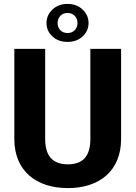

<svg xmlns="http://www.w3.org/2000/svg" viewBox="-20 -964 702 994"><path d="M447.8 -244.1C447.8 -152.3 406.2 -113.3 331.5 -113.3C256.8 -113.3 213.9 -152.3 213.9 -244.1V-710.9H54.2V-244.1C54.2 -79.1 168 9.8 331.5 9.8C494.1 9.8 606.9 -79.1 606.9 -244.1V-710.9H447.8ZM220.7 -844.7C220.7 -817.4 231 -794.4 251.5 -775.4C272 -756.3 297.9 -747.1 329.6 -747.1C361.3 -747.1 387.2 -756.3 407.7 -775.4C428.2 -794.4 438.5 -817.4 438.5 -844.7C438.5 -871.6 428.2 -895 407.7 -914.6C387.2 -934.1 361.3 -943.8 329.6 -943.8C297.9 -943.8 272 -934.1 251.5 -914.6C231 -895 220.7 -871.6 220.7 -844.7ZM278.3 -844.7C278.3 -873.5 297.9 -897 329.6 -897C361.3 -897 381.3 -873.5 381.3 -844.7C381.3 -815.9 361.3 -793 329.6 -793C297.9 -793 278.3 -815.9 278.3 -844.7Z"/></svg>

Font: Vazirmatn ExtraBold
Style: Regular
Weight: 800
Designer: Saber Rastikerdar
Foundry: Saber Rastikerdar
Version: Version 33.003